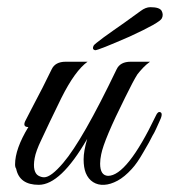

<svg xmlns="http://www.w3.org/2000/svg" viewBox="-20 -516 473 535"><path d="M22 -58Q22 -101 59 -162Q43 -162 50 -178L68 -213Q85 -245 99 -272.5Q113 -300 124 -323Q134 -344 163 -344H224Q189 -319 151 -243Q133 -206 119 -177Q105 -148 95 -126Q80 -95 76.5 -75Q73 -55 76 -43Q79 -31 87 -26.5Q95 -22 103 -22Q122 -22 156 -62Q210 -125 305 -323Q315 -344 344 -344H398Q387 -336 378.5 -327Q370 -318 363 -309Q352 -292 329 -245Q270 -127 262 -86Q259 -72 259 -60Q259 -27 281 -26Q334 -26 414 -193Q420 -207 427.5 -203Q435 -199 424 -177Q419 -166 414.5 -156Q410 -146 405 -138Q398 -123 379 -91Q362 -61 347 -45Q327 -23 307.5 -12.5Q288 -2 270.5 -1Q253 0 239.5 -8.5Q226 -17 219 -34Q213 -49 213 -72Q213 -95 223 -129Q149 -1 88 -1Q34 -1 25 -46Q22 -50 22 -58ZM245 -376Q244 -376 241.5 -377.5Q239 -379 239 -382Q239 -385 241 -389Q242 -392 269 -412Q283 -422 297 -432Q311 -442 327 -453Q358 -475 372 -485.5Q386 -496 399 -496Q425 -496 430.5 -485.5Q436 -475 431 -465Q426 -453 341 -414Q254 -376 245 -376Z"/></svg>

Font: #9Slide05 Great Vibes
Style: Regular
Weight: 400
Designer: Robert E. Leuschke
Foundry: Robert E. Leuschke
Version: Version 1.001